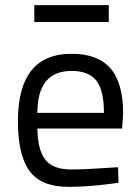

<svg xmlns="http://www.w3.org/2000/svg" viewBox="-20 -720 547 750"><path d="M258 -58Q291 -58 337 -60.5Q383 -63 412 -65L441 -67L443 -6Q330 10 249 10Q140 10 95 -52.5Q50 -115 50 -247Q50 -510 260 -510Q361 -510 411 -453.5Q461 -397 461 -276L457 -218H126Q127 -136 156.5 -97Q186 -58 258 -58ZM126 -279H386Q386 -368 356 -405.5Q326 -443 260 -443Q126 -443 126 -279ZM114 -634V-700H405V-634Z"/></svg>

Font: TitilliumText22L Rg
Style: Regular
Weight: 400
Designer: Campivisivi
Foundry: Campivisivi
Version: 1.000